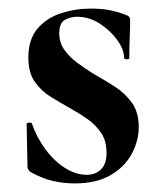

<svg xmlns="http://www.w3.org/2000/svg" viewBox="-20 -416 377 447"><path d="M118 -338Q118 -317 129.5 -300.5Q141 -284 159 -270.5Q177 -257 198 -244Q223 -230 247 -214.5Q271 -199 287 -177Q303 -155 303 -120Q303 -88 286.5 -57.5Q270 -27 237 -8Q204 11 154 11Q129 11 104 5.5Q79 0 50 -16Q48 -18 46 -21Q44 -24 44 -28L42 -127Q42 -130 47.5 -130.5Q53 -131 54 -129Q65 -97 85 -69.5Q105 -42 130.5 -25.5Q156 -9 182 -9Q202 -9 215 -21.5Q228 -34 228 -60Q228 -88 215.5 -106.5Q203 -125 184 -138.5Q165 -152 145 -163Q122 -176 99 -190Q76 -204 61 -225.5Q46 -247 46 -282Q46 -324 67 -349Q88 -374 121.5 -385Q155 -396 191 -396Q213 -396 231.5 -393Q250 -390 274 -381Q283 -378 283 -370Q283 -350 282 -328.5Q281 -307 281 -281Q281 -278 275 -278Q269 -278 269 -281Q269 -300 253.5 -322Q238 -344 213 -360.5Q188 -377 159 -377Q145 -377 131.5 -370Q118 -363 118 -338Z"/></svg>

Font: Cormorant Infant Light
Style: Bold
Weight: 700
Version: Version 4.001